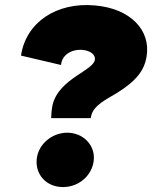

<svg xmlns="http://www.w3.org/2000/svg" viewBox="-20 -740 616 777"><path d="M187 -262H347L349 -271C359 -315 413 -339 452 -363C533 -413 564 -456 573 -510C592 -618 507 -706 364 -718C209 -732 85 -650 65 -515L227 -477C230 -517 269 -542 314 -538C347 -535 367 -518 364 -498C360 -476 327 -458 290 -433C249 -405 204 -369 192 -312C189 -297 188 -285 187 -262ZM235 17C306 17 360 -39 360 -102C360 -158 313 -203 252 -203C187 -203 128 -151 128 -85C128 -27 172 17 235 17Z"/></svg>

Font: Fixel Text 20240404 Black
Style: Italic
Weight: 900
Width: 4
Italic angle: -10°
Designer: AlfaBravo + MacPaw
Foundry: Kyrylo Tkachov, Marchela Mozhyna, Serhii Makarenko, Maria Weinstein, Zakhar Kryvoshyya
Version: Version 1.211;Glyphs 3.2 (3225)